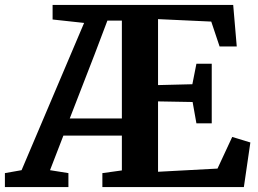

<svg xmlns="http://www.w3.org/2000/svg" viewBox="-63 -763 1051 783"><path d="M-43 0V-57L25 -69L280 -669.5L151.5 -683.5V-743H888L902.5 -573.5H832.5L798.5 -675L581.5 -685V-416L721.5 -419.5L738 -503H800.5V-260H738L722.5 -347L581.5 -349.5V-62.5L824 -75.5L884 -204.5L958 -182L931.5 0H354.5V-57L434 -68V-210H195.5L141 -69L216 -57V0ZM221.5 -280H434V-679H375L323.5 -543Z"/></svg>

Font: Merriweather 24pt
Style: Bold
Weight: 700
Designer: Eben Sorkin
Foundry: Eben Sorkin
Version: Version 2.100